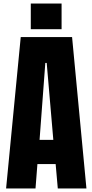

<svg xmlns="http://www.w3.org/2000/svg" viewBox="-20 -1070 525 1090"><path d="M181.6 0H14.6L97.7 -859.4H389.2L470.7 0H308.1L295.9 -138.7H192.4ZM237.3 -712.9 204.6 -275.9H282.7L245.1 -712.9ZM329.6 -904.3H154.8V-1049.8H329.6Z"/></svg>

Font: Anton
Style: Regular
Weight: 400
Designer: Vernon Adams, Tural Alisoy
Foundry: Vernon Adams
Version: Version 2.300